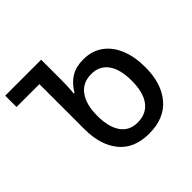

<svg xmlns="http://www.w3.org/2000/svg" viewBox="-178 -892 1080 1080"><g transform="rotate(-45 361.5 -352.0)"><path d="M424 10Q306 10 245 -64.5Q184 -139 184 -266V-624H2V-714H288V-551Q288 -530 287 -503Q286 -476 283 -450H289Q319 -500 359 -524Q399 -548 456 -548Q525 -548 573.5 -513Q622 -478 647.5 -415.5Q673 -353 673 -270Q673 -141 609 -65.5Q545 10 424 10ZM423 -80Q491 -80 528 -128.5Q565 -177 565 -270Q565 -362 530 -410Q495 -458 430 -458Q361 -458 324.5 -407.5Q288 -357 288 -268Q288 -178 322.5 -129Q357 -80 423 -80Z"/></g></svg>

Font: Noto Sans Georgian SemiCondensed Medium
Style: Regular
Weight: 500
Width: 4
Designer: Monotype Design Team, Akaki Razmadze
Foundry: Google LLC
Version: Version 2.005; ttfautohint (v1.8.4.7-5d5b)